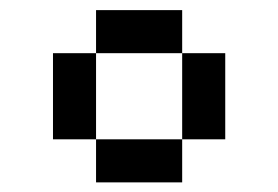

<svg xmlns="http://www.w3.org/2000/svg" viewBox="-20 -628 561 387"><path d="M347.2 -520.8H173.6V-607.6H347.2ZM173.6 -347.2H347.2V-260.4H173.6ZM173.6 -347.2H86.8V-520.8H173.6ZM347.2 -520.8H434V-347.2H347.2Z"/></svg>

Font: 8-bit Operator+ 8
Style: Bold
Weight: 700
Designer: GrandChaos9000
Version: Version 1.3.0 - August 1, 2014